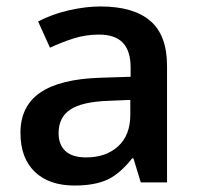

<svg xmlns="http://www.w3.org/2000/svg" viewBox="-20 -570 620 600"><path d="M419.9 0 397 -75.2H393.1Q354 -25.9 314.5 -8.1Q274.9 9.8 212.9 9.8Q133.3 9.8 88.6 -33.2Q43.9 -76.2 43.9 -154.8Q43.9 -238.3 106 -280.8Q168 -323.2 294.9 -327.1L388.2 -330.1V-358.9Q388.2 -410.6 364 -436.3Q339.8 -461.9 289.1 -461.9Q247.6 -461.9 209.5 -449.7Q171.4 -437.5 136.2 -420.9L99.1 -502.9Q143.1 -525.9 195.3 -537.8Q247.6 -549.8 293.9 -549.8Q397 -549.8 449.5 -504.9Q502 -460 502 -363.8V0ZM249 -78.1Q311.5 -78.1 349.4 -113Q387.2 -147.9 387.2 -210.9V-257.8L317.9 -254.9Q236.8 -252 200 -227.8Q163.1 -203.6 163.1 -153.8Q163.1 -117.7 184.6 -97.9Q206.1 -78.1 249 -78.1Z"/></svg>

Font: f2_56222          
Style: Regular
Weight: 600
Foundry: Ascender Corporation
Version: Version 1.10